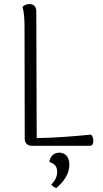

<svg xmlns="http://www.w3.org/2000/svg" viewBox="-20 -719 510 947"><path d="M159 -664C159 -686 146 -699 125 -699C108 -699 97 -691 91 -685C98 -662 101 -626 101 -587L102 -35C102 -13 116 0 136 0H425C446 0 444 -46 428 -55C347 -47 252 -39 161 -38ZM258 208C308 166 322 126 322 94C322 46 294 34 272 34C240 34 224 61 224 80C242 86 262 96 262 129C262 151 253 170 233 192C239 199 246 205 258 208Z"/></svg>

Font: Arima Koshi Light
Style: Regular
Weight: 300
Designer: Joana Correia and Natanael Gama
Foundry: NDISCOVER
Version: Version 1.019;PS 001.019;hotconv 1.0.88;makeotf.lib2.5.64775